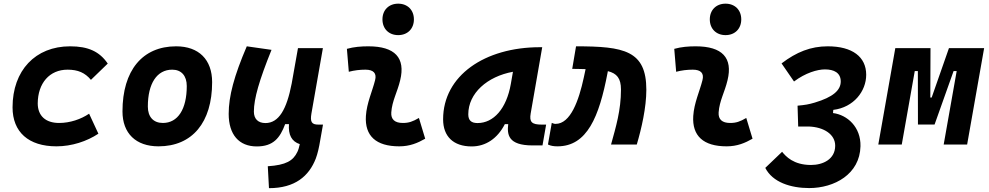

<svg xmlns="http://www.w3.org/2000/svg" viewBox="-20 -776 5313 1031"><path d="M297.4 -115.7C225.1 -115.7 183.1 -153.8 182.6 -220.2C183.1 -329.6 246.1 -401.9 342.8 -401.9C398.9 -401.9 436.5 -385.3 468.3 -347.2L558.6 -434.6C514.2 -499.5 453.6 -527.3 356.4 -527.3C169.9 -527.3 47.4 -397.5 47.4 -199.7C47.4 -66.9 133.3 9.8 283.2 9.8C365.2 9.8 446.8 -17.1 508.3 -58.1L458.5 -165.5C414.6 -135.7 356 -115.7 297.4 -115.7Z M831.1 9.8C1012.2 9.8 1119.1 -118.2 1119.1 -335C1119.1 -456.1 1047.4 -527.3 925.8 -527.3C744.6 -527.3 637.7 -397.5 637.7 -177.7C637.7 -60.1 709.5 9.8 831.1 9.8ZM854.5 -115.7C803.7 -115.7 773.9 -148.4 773.9 -203.6C773.9 -328.1 822.8 -401.9 904.8 -401.9C954.1 -401.9 982.9 -369.1 982.9 -314C982.9 -189.5 935.1 -115.7 854.5 -115.7Z M1424.3 234.4C1564 234.4 1639.2 169.9 1675.8 75.2C1686 47.9 1693.4 14.6 1699.2 -21L1714.4 -106.9H1689.9C1653.8 -106.9 1644.5 -120.6 1652.3 -166.5L1713.9 -517.6H1580.1L1545.9 -325.2V-325.7C1519.5 -189.5 1477.5 -115.2 1405.3 -115.2C1365.7 -115.2 1343.3 -137.7 1343.3 -176.8C1343.3 -246.1 1372.1 -345.2 1438 -508.3L1305.2 -527.3C1236.8 -367.7 1208 -259.3 1208 -164.6C1208 -53.7 1262.7 10.3 1358.9 10.3C1447.3 10.3 1483.4 -34.7 1511.2 -109.4H1531.7C1527.3 -51.8 1546.4 -16.1 1589.8 -2C1586.4 13.7 1582 29.8 1576.7 40C1554.2 86.9 1516.1 110.4 1418 116.7Z M2229.5 -142.6C2195.8 -123 2175.3 -115.7 2143.1 -115.7C2100.1 -115.7 2078.6 -134.8 2081.1 -172.4C2085.4 -234.9 2113.8 -281.2 2128.9 -345.2C2158.2 -465.3 2101.1 -527.3 1958 -527.3C1919.4 -527.3 1880.9 -524.4 1842.8 -513.7L1853 -390.6C1882.8 -398.4 1912.6 -401.9 1942.4 -401.9C1985.8 -401.9 2003.9 -382.3 1994.1 -345.2C1980 -288.1 1949.2 -222.7 1944.8 -153.3C1938 -46.4 1999 9.8 2124 9.8C2181.2 9.8 2223.1 -8.3 2263.2 -31.2ZM2118.2 -587.4C2168.5 -587.4 2202.6 -621.6 2202.6 -671.9C2202.6 -722.2 2168.5 -756.3 2118.2 -756.3C2067.9 -756.3 2033.7 -722.2 2033.7 -671.9C2033.7 -621.6 2067.9 -587.4 2118.2 -587.4Z M2512.7 10.3C2588.4 10.3 2651.4 -32.2 2690.9 -109.4H2709C2702.6 -54.2 2707.5 4.9 2839.8 4.9H2893.1L2912.6 -106.9H2889.2C2835.4 -106.9 2821.8 -120.6 2829.6 -166.5L2891.6 -522.5H2879.4C2583 -522.5 2359.4 -370.1 2359.4 -135.3C2359.4 -43 2415 10.3 2512.7 10.3ZM2544.4 -115.2C2510.3 -115.2 2494.6 -129.9 2494.6 -162.1C2494.6 -275.4 2596.2 -365.2 2734.4 -390.6L2723.1 -325.7C2699.7 -191.4 2629.9 -115.2 2544.4 -115.2Z M3261.2 0H3399.4C3424.8 -85.9 3450.7 -198.7 3450.7 -293.9C3450.7 -504.4 3331.5 -527.3 3073.2 -527.3L3052.7 -406.2C3063.5 -406.2 3074.2 -405.8 3084 -405.8C3098.6 -405.3 3111.8 -405.3 3124.5 -404.8L3114.7 -358.9C3088.4 -237.3 3043.9 -110.8 2963.4 -110.8C2952.1 -110.8 2952.1 -113.8 2942.9 -116.2L2922.4 0C2937 7.3 2953.6 9.8 2973.6 9.8C3132.8 9.8 3197.3 -148.9 3242.2 -383.8L3244.1 -394C3292.5 -381.8 3314.5 -355.5 3314.5 -295.4C3314.5 -183.1 3287.1 -94.2 3261.2 0Z M3987.3 -142.6C3953.6 -123 3933.1 -115.7 3900.9 -115.7C3857.9 -115.7 3836.4 -134.8 3838.9 -172.4C3843.3 -234.9 3871.6 -281.2 3886.7 -345.2C3916 -465.3 3858.9 -527.3 3715.8 -527.3C3677.2 -527.3 3638.7 -524.4 3600.6 -513.7L3610.8 -390.6C3640.6 -398.4 3670.4 -401.9 3700.2 -401.9C3743.7 -401.9 3761.7 -382.3 3752 -345.2C3737.8 -288.1 3707 -222.7 3702.6 -153.3C3695.8 -46.4 3756.8 9.8 3881.8 9.8C3939 9.8 3981 -8.3 4021 -31.2ZM3876 -587.4C3926.3 -587.4 3960.4 -621.6 3960.4 -671.9C3960.4 -722.2 3926.3 -756.3 3876 -756.3C3825.7 -756.3 3791.5 -722.2 3791.5 -671.9C3791.5 -621.6 3825.7 -587.4 3876 -587.4Z M4325.2 233.9C4460 233.9 4597.2 159.7 4600.6 9.3C4603 -93.3 4530.3 -159.2 4453.1 -168.9L4454.6 -186C4564 -199.2 4631.3 -286.1 4631.3 -374.5C4631.3 -470.7 4557.1 -527.3 4424.8 -527.3C4333.5 -527.3 4256.8 -496.6 4176.8 -435.5L4243.7 -338.4C4305.2 -384.8 4369.1 -403.3 4409.7 -403.3C4458.5 -403.3 4494.1 -385.3 4494.6 -339.4C4495.1 -291.5 4453.1 -254.4 4355 -225.1C4321.8 -215.3 4304.7 -212.4 4262.7 -208.5L4266.1 -96.7C4276.9 -96.7 4285.6 -96.7 4293 -96.7C4305.7 -96.7 4314.9 -97.2 4322.8 -96.7C4403.8 -93.8 4464.8 -54.7 4464.8 6.3C4464.8 79.6 4398.4 109.9 4335 109.9C4240.2 109.9 4199.2 63 4179.7 39.1L4089.4 125.5C4128.4 202.6 4225.6 233.9 4325.2 233.9Z M4696.3 0H4822.3L4892.1 -394.5H4908.7L4909.2 -107.4H4998.5L5100.6 -394.5H5117.2L5047.4 0H5173.3L5264.6 -517.6H5075.7L4982.9 -252.4H4975.6L4976.6 -517.6H4787.6Z"/></svg>

Font: Cascadia Code
Style: Bold Italic
Weight: 700
Italic angle: -10°
Monospace: yes
Designer: Aaron Bell
Foundry: Saja Typeworks
Version: Version 2404.023